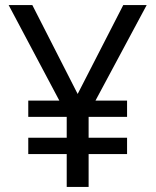

<svg xmlns="http://www.w3.org/2000/svg" viewBox="-20 -734 612 754"><path d="M285 -365 464 -714H556L355 -339H479V-275H328V-193H479V-129H328V0H242V-129H91V-193H242V-275H91V-339H213L14 -714H107Z"/></svg>

Font: Noto Sans Tifinagh APT
Style: Regular
Weight: 400
Designer: JamraPatel
Foundry: JamraPatel LLC
Version: Version 2.006; ttfautohint (v1.8.4.7-5d5b)